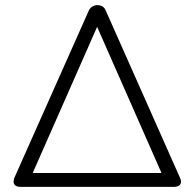

<svg xmlns="http://www.w3.org/2000/svg" viewBox="-20 -731 760 751"><path d="M359.9 -626 107.9 -54.2H611.8ZM688 -21Q688 0 658.2 0H62Q33.2 0 33.2 -21Q33.2 -24.9 35.2 -33.2L327.1 -689Q331.1 -698.7 340.3 -704.8Q349.6 -710.9 360.4 -710.9Q385.3 -710.9 394 -689L685.1 -33.2Q688 -27.8 688 -21Z"/></svg>

Font: Nunito-Light
Style: Regular
Weight: 300
Designer: Vernon Adams
Foundry: newtypography
Version: Version 3.000